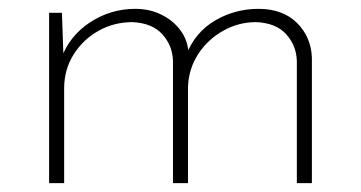

<svg xmlns="http://www.w3.org/2000/svg" viewBox="-20 -414 816 434"><path d="M120 -385 124 -271 118 -281Q137 -333 183.5 -363.5Q230 -394 286 -394Q318 -394 344.5 -381Q371 -368 387.5 -346Q404 -324 406 -296L401 -290Q421 -341 466 -367.5Q511 -394 564 -394Q619 -394 651 -362.5Q683 -331 685 -284V0H651V-276Q650 -311 627 -336.5Q604 -362 559 -364Q519 -364 484.5 -344.5Q450 -325 428.5 -292.5Q407 -260 405 -219V0H371V-276Q370 -311 347 -336.5Q324 -362 279 -364Q238 -364 203 -344.5Q168 -325 146.5 -291Q125 -257 125 -214V0H91V-385Z"/></svg>

Font: Josefin Sans ExtraLight
Style: Regular
Weight: 250
Designer: Santiago Orozco
Foundry: Typemade
Version: Version 2.000